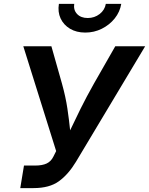

<svg xmlns="http://www.w3.org/2000/svg" viewBox="-20 -965 765 985"><path d="M84 0 103 -115.7H160.2Q196.8 -115.7 219.2 -126.2Q241.7 -136.7 253.9 -161.6L268.1 -189.9L99.6 -727.5H243.7L297.9 -536.1Q316.9 -467.8 325.7 -408.4Q334.5 -349.1 339.8 -296.4Q364.3 -348.6 393.6 -407.7Q422.9 -466.8 461.9 -536.1L571.3 -727.5H724.6L369.6 -134.8Q330.6 -70.3 282.2 -35.2Q233.9 0 151.9 0ZM417.5 -797.9Q372.1 -797.9 339.1 -817.6Q306.2 -837.4 290.8 -870.6Q275.4 -903.8 282.2 -945.3H360.8Q356 -913.6 375.5 -893.1Q395 -872.6 430.2 -872.6Q464.8 -872.6 491.2 -893.1Q517.6 -913.6 522.9 -945.3H602.1Q595.2 -903.8 568.6 -870.6Q542 -837.4 502.4 -817.6Q462.9 -797.9 417.5 -797.9Z"/></svg>

Font: Inter Semi Bold
Style: Italic
Weight: 600
Italic angle: -9.39999°
Designer: Rasmus Andersson
Foundry: rsms
Version: Version 4.000;git-3c8e0fc